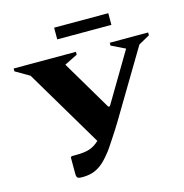

<svg xmlns="http://www.w3.org/2000/svg" viewBox="-119 -928 1006 1048"><g transform="rotate(-15 384.5 -404.0)"><path d="M378 -78Q348 -40 322 -21.5Q296 -3 271 3.5Q246 10 219 10Q196 10 190.5 4Q185 -2 185 -19V-110L191 -116H217Q262 -116 291 -125Q320 -134 348 -160L88 -598L9 -644V-660H361V-644L287 -607L454 -325H463L630 -606L552 -644V-660H769V-644L706 -609L477 -226Q470 -214 457 -194Q444 -174 429 -151Q414 -128 400.5 -108Q387 -88 378 -78ZM280 -752V-818H586V-752Z"/></g></svg>

Font: Spectral ExtraBold
Style: Regular
Weight: 800
Designer: Jean-Baptiste Levee
Foundry: Production Type
Version: Version 2.001